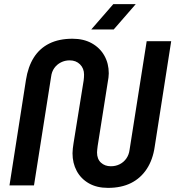

<svg xmlns="http://www.w3.org/2000/svg" viewBox="-20 -900 851 932"><path d="M504 12Q450 12 411.5 -10Q373 -32 352.5 -70Q332 -108 332 -156Q332 -167 333.5 -179.5Q335 -192 337 -205L386 -509Q387 -516 387.5 -524Q388 -532 388 -538Q388 -568 368.5 -587.5Q349 -607 318 -607Q295 -607 275.5 -597Q256 -587 243.5 -569.5Q231 -552 228 -527L145 0H26L106 -512Q116 -576 144 -620.5Q172 -665 219 -688.5Q266 -712 332 -712Q386 -712 425.5 -690Q465 -668 486.5 -630Q508 -592 508 -544Q508 -534 506.5 -523Q505 -512 503 -501L454 -191Q453 -182 452 -174Q451 -166 451 -160Q451 -128 470 -110.5Q489 -93 518 -93Q542 -93 561.5 -103Q581 -113 593.5 -131Q606 -149 609 -173L692 -700H811L731 -188Q722 -125 692.5 -80Q663 -35 616 -11.5Q569 12 504 12ZM423 -757 530 -880H639L532 -757Z"/></svg>

Font: MuseoModerno Thin Medium
Style: Italic
Weight: 500
Italic angle: -9°
Version: Version 1.003